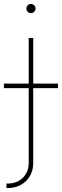

<svg xmlns="http://www.w3.org/2000/svg" viewBox="-44 -736 311 960"><path d="M99.6 -545.9V-317.9H-24.4V-295.4H99.6V79.1C99.6 143.1 51.3 181.6 -2.9 181.6H-11.7V204.1H-2.9C64 204.1 122.1 156.2 122.1 79.1V-295.4H246.1V-317.9H122.1V-545.9ZM110.8 -670.4C123.5 -670.4 133.8 -680.7 133.8 -693.4C133.8 -706.1 123.5 -716.3 110.8 -716.3C98.1 -716.3 87.9 -706.1 87.9 -693.4C87.9 -680.7 98.1 -670.4 110.8 -670.4Z"/></svg>

Font: Raveo Thin
Style: Regular
Weight: 100
Designer: Jakub Foglar, Rasmus Andersson (Inter)
Foundry: Jakubfoglar.com
Version: Version 1.100;Glyphs 3.2.3 (3260)